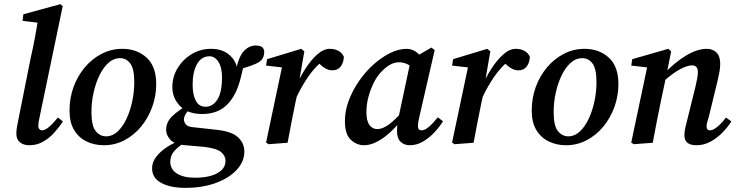

<svg xmlns="http://www.w3.org/2000/svg" viewBox="-20 -690 3555 928"><path d="M122 12Q94 12 76.5 -2Q59 -16 59 -45Q59 -59 62.5 -79.5Q66 -100 73 -133L129 -413Q140 -460 149 -509Q158 -558 166 -607L201 -576L89 -589L93 -621L272 -670L283 -660L172 -127Q165 -97 165 -81Q165 -71 170.5 -65.5Q176 -60 184 -60Q210 -60 260 -122L284 -103Q266 -75 242 -48.5Q218 -22 188 -5Q158 12 122 12Z M482 12Q436 12 398 -6.5Q360 -25 338 -62Q316 -99 316 -156Q316 -216 335.5 -269.5Q355 -323 390 -364.5Q425 -406 471.5 -430Q518 -454 571 -454Q642 -454 688.5 -411.5Q735 -369 735 -284Q735 -226 715.5 -172.5Q696 -119 661.5 -77.5Q627 -36 581 -12Q535 12 482 12ZM493 -31Q523 -31 548 -54Q573 -77 591 -115Q609 -153 619 -199.5Q629 -246 629 -293Q629 -358 609.5 -383.5Q590 -409 560 -409Q530 -409 505 -387Q480 -365 461.5 -327.5Q443 -290 432.5 -243.5Q422 -197 422 -148Q422 -82 442.5 -56.5Q463 -31 493 -31Z M783 -62Q783 -100 812.5 -128.5Q842 -157 893 -186L908 -173Q881 -147 875 -135Q869 -123 869 -113Q869 -101 878 -89Q887 -77 915 -75L1024 -63Q1100 -55 1130.5 -26.5Q1161 2 1161 43Q1161 91 1124 131Q1087 171 1022.5 194.5Q958 218 876 218Q803 218 759 194Q715 170 715 123Q715 93 736 66.5Q757 40 789 19.5Q821 -1 857 -13L875 -2Q840 19 821.5 41Q803 63 803 92Q803 128 835 148.5Q867 169 922 169Q991 169 1030.5 147Q1070 125 1070 87Q1070 63 1048.5 45Q1027 27 968 20L866 11Q821 6 802 -16Q783 -38 783 -62ZM974 -174Q1008 -174 1030.5 -208.5Q1053 -243 1053 -317Q1053 -365 1035 -392Q1017 -419 991 -418Q952 -417 931.5 -379Q911 -341 911 -280Q911 -234 926 -204Q941 -174 974 -174ZM813 -269Q813 -319 838.5 -361Q864 -403 906.5 -428.5Q949 -454 1000 -454Q1057 -454 1091.5 -422Q1126 -390 1128 -344H1119Q1133 -416 1158.5 -443Q1184 -470 1215 -470Q1237 -470 1249 -461Q1252 -457 1254.5 -452Q1257 -447 1257 -440Q1257 -403 1228 -387.5Q1199 -372 1143 -357L1164 -386Q1157 -369 1152.5 -351.5Q1148 -334 1143 -312Q1122 -228 1077 -183.5Q1032 -139 957 -139Q888 -139 850.5 -177.5Q813 -216 813 -269Z M1413 -220 1407 -265Q1428 -314 1455.5 -357Q1483 -400 1513.5 -427Q1544 -454 1574 -454Q1597 -454 1615 -444.5Q1633 -435 1642 -416Q1641 -388 1627 -369Q1613 -350 1586 -350Q1568 -350 1550 -361Q1532 -372 1514 -392L1502 -405L1547 -403Q1501 -365 1469.5 -319Q1438 -273 1413 -220ZM1266 -1 1346 -380 1380 -360 1266 -373 1271 -404 1436 -454 1451 -442 1425 -292 1427 -280 1408 -195Q1398 -146 1388.5 -97.5Q1379 -49 1370 0L1278 7Z M1740 12Q1704 12 1675.5 -14.5Q1647 -41 1647 -105Q1647 -154 1665.5 -203.5Q1684 -253 1715 -298Q1746 -343 1785 -378Q1824 -413 1865.5 -433.5Q1907 -454 1945 -454Q1973 -454 1994.5 -436.5Q2016 -419 2036 -393L1986 -357Q1969 -370 1949.5 -379.5Q1930 -389 1908 -389Q1868 -389 1827 -347Q1805 -326 1788 -293Q1771 -260 1761 -222.5Q1751 -185 1751 -148Q1751 -106 1765.5 -86Q1780 -66 1804 -66Q1829 -66 1860 -88.5Q1891 -111 1933 -160L1939 -135Q1910 -93 1875.5 -59.5Q1841 -26 1806 -7Q1771 12 1740 12ZM1961 12Q1934 12 1916.5 -4.5Q1899 -21 1899 -55Q1899 -74 1901 -91.5Q1903 -109 1908 -131L1966 -403L2065 -460L2081 -448L2007 -126Q2000 -97 2000 -80Q2000 -60 2018 -60Q2033 -60 2053 -77Q2073 -94 2096 -123L2121 -104Q2104 -76 2079 -49.5Q2054 -23 2024 -5.5Q1994 12 1961 12Z M2312 -220 2306 -265Q2327 -314 2354.5 -357Q2382 -400 2412.5 -427Q2443 -454 2473 -454Q2496 -454 2514 -444.5Q2532 -435 2541 -416Q2540 -388 2526 -369Q2512 -350 2485 -350Q2467 -350 2449 -361Q2431 -372 2413 -392L2401 -405L2446 -403Q2400 -365 2368.5 -319Q2337 -273 2312 -220ZM2165 -1 2245 -380 2279 -360 2165 -373 2170 -404 2335 -454 2350 -442 2324 -292 2326 -280 2307 -195Q2297 -146 2287.5 -97.5Q2278 -49 2269 0L2177 7Z M2716 12Q2670 12 2632 -6.5Q2594 -25 2572 -62Q2550 -99 2550 -156Q2550 -216 2569.5 -269.5Q2589 -323 2624 -364.5Q2659 -406 2705.5 -430Q2752 -454 2805 -454Q2876 -454 2922.5 -411.5Q2969 -369 2969 -284Q2969 -226 2949.5 -172.5Q2930 -119 2895.5 -77.5Q2861 -36 2815 -12Q2769 12 2716 12ZM2727 -31Q2757 -31 2782 -54Q2807 -77 2825 -115Q2843 -153 2853 -199.5Q2863 -246 2863 -293Q2863 -358 2843.5 -383.5Q2824 -409 2794 -409Q2764 -409 2739 -387Q2714 -365 2695.5 -327.5Q2677 -290 2666.5 -243.5Q2656 -197 2656 -148Q2656 -82 2676.5 -56.5Q2697 -31 2727 -31Z M3288 -36Q3288 -55 3292.5 -73.5Q3297 -92 3303 -116L3340 -265Q3345 -287 3349 -307Q3353 -327 3353 -340Q3353 -359 3345.5 -366.5Q3338 -374 3325 -374Q3302 -374 3266.5 -355Q3231 -336 3186 -296L3189 -333Q3238 -386 3293.5 -420Q3349 -454 3396 -454Q3425 -454 3443 -436Q3461 -418 3461 -382Q3461 -362 3457 -341Q3453 -320 3448 -298L3406 -126Q3401 -110 3398 -98.5Q3395 -87 3395 -79Q3395 -60 3412 -60Q3426 -60 3446.5 -76.5Q3467 -93 3489 -122L3515 -103Q3497 -75 3471 -48.5Q3445 -22 3413.5 -5Q3382 12 3346 12Q3288 12 3288 -36ZM3135 0 3043 7 3031 -1 3111 -380 3145 -360 3031 -373 3036 -404 3210 -454 3224 -442 3201 -327 3173 -195Q3163 -146 3153.5 -97.5Q3144 -49 3135 0Z"/></svg>

Font: Lisu Bosa ExtraBold
Style: Italic
Weight: 800
Italic angle: -19°
Designer: David Morse, Annie Olsen, Victor Gaultney, Frank Grießhammer (Latin)
Foundry: SIL International
Version: Version 2.000